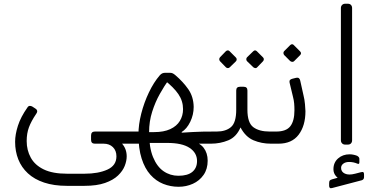

<svg xmlns="http://www.w3.org/2000/svg" viewBox="-20 -770 2017 1029"><path d="M339 226Q269 226 216.5 208.5Q164 191 129.5 159Q95 127 78 84Q61 41 61 -10Q61 -49 76 -96Q91 -143 127 -194Q132 -202 139 -202.5Q146 -203 153 -199L170 -188Q177 -184 179 -177Q181 -170 174 -160Q147 -120 135 -87.5Q123 -55 123 -14Q123 35 145 75Q167 115 214.5 138Q262 161 339 161H433Q507 161 555.5 139Q604 117 604 68Q604 37 585 18.5Q566 0 535 0H488Q468 0 468 -21V-43Q468 -65 488 -65H667Q681 -65 681 -50V-26Q681 0 653 0H618L554 -52Q606 -31 632.5 -2Q659 27 659 68Q659 92 648.5 119Q638 146 612.5 170.5Q587 195 543 210.5Q499 226 432 226Z M937 231Q894 231 855 215.5Q816 200 786 166.5Q756 133 739 79.5Q722 26 722 -50Q722 -102 737 -161Q752 -220 778 -274.5Q804 -329 836 -366Q843 -374 850 -377Q857 -380 867 -380H889Q900 -380 906.5 -376.5Q913 -373 920 -367Q961 -332 989 -292Q1017 -252 1018 -197Q1018 -155 999.5 -117Q981 -79 953 -62L955 -59Q988 -61 1014 -62.5Q1040 -64 1066 -64.5Q1092 -65 1125 -65Q1135 -65 1138 -60.5Q1141 -56 1141 -42V-21Q1141 -10 1134 -5Q1127 0 1108 0H1023L993 -20Q1049 -7 1071 21.5Q1093 50 1093 91Q1093 136 1071 167.5Q1049 199 1013.5 215Q978 231 937 231ZM648 0Q636 0 636 -19V-44Q636 -57 642 -61Q648 -65 661 -65H735V0ZM936 172Q986 172 1011 151Q1036 130 1036 93Q1036 49 996 22.5Q956 -4 876 -4H756V-62H806Q858 -62 892.5 -78Q927 -94 944 -122Q961 -150 961 -185Q961 -229 936 -265.5Q911 -302 861 -341L884 -342Q861 -310 836.5 -266.5Q812 -223 795.5 -171Q779 -119 779 -61Q779 20 800 71.5Q821 123 856.5 147.5Q892 172 936 172Z M1111 0Q1096 0 1096 -16V-35Q1096 -65 1126 -65H1141Q1190 -65 1218 -89Q1246 -113 1246 -182V-285Q1246 -305 1266 -305H1286Q1306 -305 1306 -285V-182Q1306 -112 1337.5 -88.5Q1369 -65 1425 -65H1446Q1461 -65 1461 -50V-30Q1461 0 1431 0Q1382 0 1339 -18Q1296 -36 1269 -87Q1247 -36 1203.5 -18Q1160 0 1111 0ZM1211 -409Q1207 -405 1201 -405Q1195 -405 1190 -410L1159 -442Q1155 -447 1155 -452.5Q1155 -458 1159 -463L1190 -495Q1195 -500 1201 -500Q1207 -500 1211 -495L1243 -463Q1248 -459 1248.5 -452.5Q1249 -446 1244 -441ZM1358 -409Q1354 -404 1348 -405Q1342 -406 1337 -410L1304 -442Q1300 -446 1300 -452.5Q1300 -459 1304 -463L1337 -495Q1342 -500 1347 -500Q1352 -500 1357 -495L1389 -463Q1394 -459 1394 -452.5Q1394 -446 1389 -441Z M1434 0Q1424 0 1420 -6.5Q1416 -13 1416 -20V-45Q1416 -59 1424 -62Q1432 -65 1446 -65H1460Q1514 -65 1536 -93.5Q1558 -122 1558 -179Q1558 -199 1556.5 -216Q1555 -233 1550 -252L1532 -327Q1530 -336 1534 -341Q1538 -346 1547 -348L1567 -353Q1585 -357 1589 -338L1607 -257Q1612 -238 1614.5 -211.5Q1617 -185 1617 -174Q1617 -96 1580.5 -48Q1544 0 1473 0ZM1556 -442Q1552 -438 1546 -438.5Q1540 -439 1535 -443L1503 -475Q1499 -480 1499 -486Q1499 -492 1503 -496L1535 -528Q1540 -533 1545.5 -533Q1551 -533 1555 -528L1587 -496Q1599 -485 1588 -474Z M1830 5Q1820 5 1813.5 -1.5Q1807 -8 1807 -18V-727Q1807 -737 1813.5 -743.5Q1820 -750 1830 -750H1844Q1855 -750 1861 -743.5Q1867 -737 1867 -727V-18Q1867 -8 1861 -1.5Q1855 5 1844 5ZM1759 238Q1751 240 1747.5 236.5Q1744 233 1744 226V213Q1744 202 1747 198Q1750 194 1760 191L1810 177V191Q1796 191 1781.5 175Q1767 159 1767 137Q1767 101 1792 79Q1817 57 1854 57Q1865 57 1876 59.5Q1887 62 1894 65Q1906 72 1906 81V100Q1906 112 1895 107Q1874 98 1851 98Q1832 98 1820 107Q1808 116 1808 130Q1808 151 1828.5 160.5Q1849 170 1883 161L1914 153Q1925 150 1928 153.5Q1931 157 1931 165V179Q1931 192 1919 196Z"/></svg>

Font: Rubik Light
Style: Italic
Weight: 300
Italic angle: -12°
Designer: Hubert and Fischer
Foundry: Hubert and Fischer
Version: Version 2.300;gftools[0.9.30]